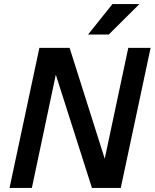

<svg xmlns="http://www.w3.org/2000/svg" viewBox="-20 -926 762 946"><path d="M27 0 174 -690H323L496 -144L612 -690H722L575 0H433L255 -558L137 0ZM414 -756 534 -906H667L516 -756Z"/></svg>

Font: Radio Canada Medium
Style: Italic
Weight: 500
Italic angle: -12°
Designer: Charles Daoud, Etienne Aubert Bonn, Alexandre Saumier Demers, Jacques Le Bailly
Foundry: Radio-Canada
Version: Version 2.104; ttfautohint (v1.8.4.7-5d5b);gftools[0.9.28.de